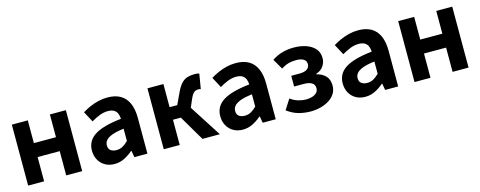

<svg xmlns="http://www.w3.org/2000/svg" viewBox="-29 -1133 4263 1704"><g transform="rotate(-15 2102.5 -280.5)"><path d="M79.3 0V-559.8H226V-350.9H429V-559.8H575.8V0H429V-222.8H226V0Z M871.4 13.8Q821.9 13.8 784.6 -7.9Q747.4 -29.5 726.8 -67.2Q706.2 -105 706.2 -152.6Q706.2 -242.2 782.9 -291.6Q859.7 -341 1028.3 -359.4Q1027.2 -386.8 1018.1 -408.6Q1009 -430.4 988.4 -442.9Q967.8 -455.5 933.1 -455.5Q894.3 -455.5 856.3 -440.5Q818.3 -425.6 779 -402.4L726.7 -500.1Q760.1 -520.7 797.2 -537.1Q834.3 -553.4 875.3 -563.5Q916.3 -573.5 960.1 -573.5Q1031.4 -573.5 1079 -545.7Q1126.6 -517.8 1150.9 -463Q1175.1 -408.3 1175.1 -327V0H1055.4L1044.9 -59.9H1040.4Q1004.3 -28.4 962 -7.3Q919.8 13.8 871.4 13.8ZM919.7 -101.1Q951.1 -101.1 976.6 -115.4Q1002.1 -129.7 1028.3 -155.8V-268.4Q960.4 -260.3 920.2 -245.2Q880 -230.1 863.1 -209.7Q846.1 -189.3 846.1 -163.8Q846.1 -130.8 866.7 -116Q887.3 -101.1 919.7 -101.1Z M1325.3 0V-559.8H1472V-347.2H1542.2L1593.1 -455.6Q1616.5 -504.9 1640.7 -530Q1665 -555.2 1694.8 -564.4Q1724.6 -573.5 1762 -573.5Q1773.6 -573.5 1784.4 -572.2Q1795.2 -570.8 1803.7 -566.4L1780.6 -429.8Q1775.9 -431.8 1770.9 -433Q1766 -434.1 1760 -434.1Q1746 -434.1 1733.7 -429.8Q1721.5 -425.5 1710 -412.4Q1698.4 -399.4 1686.3 -372.1L1652.3 -293.4L1840.9 0H1681L1544.4 -231.7H1472V0Z M2050.4 13.8Q2000.9 13.8 1963.6 -7.9Q1926.4 -29.5 1905.8 -67.2Q1885.2 -105 1885.2 -152.6Q1885.2 -242.2 1961.9 -291.6Q2038.7 -341 2207.3 -359.4Q2206.2 -386.8 2197.1 -408.6Q2188 -430.4 2167.4 -442.9Q2146.8 -455.5 2112.1 -455.5Q2073.3 -455.5 2035.3 -440.5Q1997.3 -425.6 1958 -402.4L1905.7 -500.1Q1939.1 -520.7 1976.2 -537.1Q2013.3 -553.4 2054.3 -563.5Q2095.3 -573.5 2139.1 -573.5Q2210.4 -573.5 2258 -545.7Q2305.6 -517.8 2329.9 -463Q2354.1 -408.3 2354.1 -327V0H2234.4L2223.9 -59.9H2219.4Q2183.3 -28.4 2141 -7.3Q2098.8 13.8 2050.4 13.8ZM2098.7 -101.1Q2130.1 -101.1 2155.6 -115.4Q2181.1 -129.7 2207.3 -155.8V-268.4Q2139.4 -260.3 2099.2 -245.2Q2059 -230.1 2042.1 -209.7Q2025.1 -189.3 2025.1 -163.8Q2025.1 -130.8 2045.7 -116Q2066.3 -101.1 2098.7 -101.1Z M2675 13.8Q2617.7 13.8 2564.9 -0.3Q2512.1 -14.3 2459 -53.9L2518.2 -146.7Q2553.3 -121.1 2590.7 -110.3Q2628.1 -99.6 2660.8 -99.6Q2693.6 -99.6 2719.4 -108.3Q2745.1 -117.1 2760 -133.3Q2774.9 -149.5 2774.9 -172.6Q2774.9 -206.7 2749 -222.5Q2723.2 -238.4 2673 -238.4H2586.9V-336.9H2662.6Q2709.2 -336.9 2732.8 -353.3Q2756.3 -369.6 2756.3 -399.9Q2756.3 -429.5 2731.9 -444.8Q2707.4 -460.2 2663.9 -460.2Q2623.7 -460.2 2591 -450.7Q2558.4 -441.1 2525.4 -420L2470.3 -514.7Q2514.2 -544.6 2564.8 -559.1Q2615.4 -573.5 2673.2 -573.5Q2731.9 -573.5 2782.9 -556.6Q2833.9 -539.6 2865.1 -505Q2896.3 -470.3 2896.3 -415.9Q2896.3 -379.9 2874.5 -345.8Q2852.7 -311.7 2806.3 -296.8V-291.8Q2857.5 -279.3 2888.2 -247.4Q2918.9 -215.6 2918.9 -158.2Q2918.9 -117.1 2898.5 -84.9Q2878 -52.6 2843.3 -30.9Q2808.6 -9.2 2765.1 2.3Q2721.5 13.8 2675 13.8Z M3175.4 13.8Q3125.9 13.8 3088.6 -7.9Q3051.4 -29.5 3030.8 -67.2Q3010.2 -105 3010.2 -152.6Q3010.2 -242.2 3086.9 -291.6Q3163.7 -341 3332.3 -359.4Q3331.2 -386.8 3322.1 -408.6Q3313 -430.4 3292.4 -442.9Q3271.8 -455.5 3237.1 -455.5Q3198.3 -455.5 3160.3 -440.5Q3122.3 -425.6 3083 -402.4L3030.7 -500.1Q3064.1 -520.7 3101.2 -537.1Q3138.3 -553.4 3179.3 -563.5Q3220.3 -573.5 3264.1 -573.5Q3335.4 -573.5 3383 -545.7Q3430.6 -517.8 3454.9 -463Q3479.1 -408.3 3479.1 -327V0H3359.4L3348.9 -59.9H3344.4Q3308.3 -28.4 3266 -7.3Q3223.8 13.8 3175.4 13.8ZM3223.7 -101.1Q3255.1 -101.1 3280.6 -115.4Q3306.1 -129.7 3332.3 -155.8V-268.4Q3264.4 -260.3 3224.2 -245.2Q3184 -230.1 3167.1 -209.7Q3150.1 -189.3 3150.1 -163.8Q3150.1 -130.8 3170.7 -116Q3191.3 -101.1 3223.7 -101.1Z M3629.3 0V-559.8H3776V-350.9H3979V-559.8H4125.8V0H3979V-222.8H3776V0Z"/></g></svg>

Font: Noto Sans KR Thin
Style: Regular
Weight: 100
Designer: Ryoko NISHIZUKA 西塚涼子 (kana, bopomofo & ideographs); Paul D. Hunt (Latin, Greek & Cyrillic); Sandoll Communications 산돌커뮤니
Foundry: Adobe
Version: Version 2.004-H2;hotconv 1.0.118;makeotfexe 2.5.65603